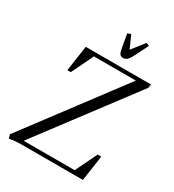

<svg xmlns="http://www.w3.org/2000/svg" viewBox="-214 -1027 1047 1155"><g transform="rotate(30 309.0 -449.0)"><path d="M22.9 -19 517.1 -676.8H226.1L152.8 -524.9H128.9L154.8 -702.1H607.9L604 -676.8L113.8 -25.9H467.8L541 -176.8H565.9L540 0H116.2Q70.8 0 29.8 7.8ZM330.1 -897 353 -905.8 392.1 -818.8 460 -905.8 481 -897 435.1 -805.2Q421.4 -777.8 409.4 -766.8Q397.5 -755.9 381.8 -755.9Q366.2 -755.9 358.4 -766.8Q350.6 -777.8 346.2 -805.2Z"/></g></svg>

Font: Dihjauti
Style: Italic
Weight: 400
Italic angle: -9°
Designer: T. Christopher White
Version: Version 3.0.0